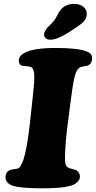

<svg xmlns="http://www.w3.org/2000/svg" viewBox="-20 -970 501 1002"><path d="M339.4 -801.3Q278.8 -762.7 241.2 -762.7Q227.1 -762.7 218 -771.2Q209 -779.8 210 -792Q210.9 -801.3 217.3 -811.5Q223.6 -821.8 229.5 -828.1Q235.4 -834.5 251 -849.6Q264.6 -862.8 276.9 -886.5Q289.1 -910.2 294.4 -916.5Q321.3 -949.7 367.2 -949.7Q397.5 -949.7 416.3 -933.6Q435.1 -917.5 432.6 -893.1Q431.2 -871.6 414.1 -854.5Q397 -838.4 339.4 -801.3ZM134.8 -315.4 148.4 -439.9Q159.7 -535.2 158.9 -573Q158.2 -610.8 142.6 -619.6Q134.8 -623.5 116 -624.8Q97.2 -626 92.3 -627.9Q78.1 -633.8 78.1 -655.3Q78.1 -678.2 109.4 -694.8Q156.2 -719.7 271 -719.7Q385.7 -719.7 430.7 -702.1Q460.9 -692.4 460.9 -666Q460.9 -640.1 440.9 -628.9Q435.1 -625.5 417.2 -623.5Q399.4 -621.6 390.6 -613.3Q377 -601.1 368.9 -567.6Q360.8 -534.2 350.1 -453.1L330.6 -300.8Q324.2 -250.5 321 -198.7Q317.9 -147 319.8 -127.9Q321.3 -105.5 332.5 -97.2Q340.8 -91.8 356.4 -88.1Q372.1 -84.5 376.5 -82.5Q397 -71.3 397 -48.8Q397 -31.7 382.1 -18.3Q367.2 -4.9 342.8 1Q300.3 12.7 200.2 12.7Q86.9 12.7 45.9 -1Q8.8 -13.7 8.8 -46.4Q8.8 -70.8 28.8 -81.1Q37.1 -85.4 53 -86.9Q68.8 -88.4 75.7 -91.8Q89.8 -99.6 103 -139.2Q120.1 -190.4 134.8 -315.4Z"/></svg>

Font: Cooper* ExtraBold
Style: Italic
Weight: 800
Italic angle: -7°
Designer: Owen Earl
Foundry: indestructible type*
Version: Version 0.001